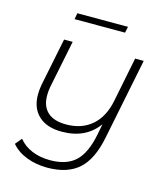

<svg xmlns="http://www.w3.org/2000/svg" viewBox="-119 -719 853 992"><g transform="rotate(15 307.5 -223.5)"><path d="M566 -480 479 -49Q455 74 394.5 128Q334 182 226 182Q167 182 116 162.5Q65 143 34 106L63 71Q90 105 133.5 123Q177 141 230 141Q319 141 366.5 96Q414 51 434 -52L445 -109Q379 -17 251 -17Q170 -17 126.5 -58Q83 -99 83 -171Q83 -196 88 -224L140 -480H186L134 -224Q130 -203 130 -178Q130 -121 163.5 -90Q197 -59 263 -59Q346 -59 400 -105.5Q454 -152 472 -240L520 -480ZM171 -629H442L435 -596H165Z"/></g></svg>

Font: Montserrat Ace
Style: Light Italic
Weight: 300
Italic angle: -11.3°
Designer: Julieta Ulanovsky
Foundry: Julieta Ulanovsky
Version: Version 1